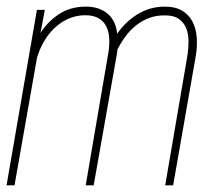

<svg xmlns="http://www.w3.org/2000/svg" viewBox="-30 -558 637 578"><path d="M105 -528.3 91.8 -459Q115.2 -494.6 148.7 -516.1Q182.1 -537.6 226.6 -538.1Q267.1 -538.6 292.7 -517.8Q318.4 -497.1 322.8 -456.5Q347.7 -492.7 384 -515.1Q420.4 -537.6 465.3 -538.1Q498.5 -538.1 519 -525.4Q539.6 -512.7 550 -491.9Q560.5 -471.2 562.3 -444.6Q564 -418 559.6 -390.6L491.2 0H467.3L534.2 -390.6Q537.6 -412.1 537.6 -433.8Q537.6 -455.6 530.5 -473.1Q523.4 -490.7 507.8 -501.5Q492.2 -512.2 464.8 -511.7Q439 -511.7 417.7 -503.4Q396.5 -495.1 379.2 -481.2Q361.8 -467.3 347.9 -448.5Q334 -429.7 323.2 -408.2Q323.2 -406.2 323 -404.3Q322.8 -402.3 322.8 -400.4L252 0H228L296.4 -400.4Q299.8 -421.4 298.8 -441.7Q297.9 -461.9 290.3 -477.8Q282.7 -493.7 267.1 -502.9Q251.5 -512.2 225.6 -512.2Q198.2 -511.7 175 -501.2Q151.9 -490.7 133.5 -473.1Q115.2 -455.6 102.1 -432.6Q88.9 -409.7 81.5 -384.8L13.7 0H-10.3L81.1 -528.3Z"/></svg>

Font: Roboto Mono Thin
Style: Italic
Weight: 250
Designer: Google
Version: Version 2.000985; 2015; ttfautohint (v1.3)